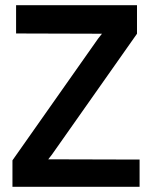

<svg xmlns="http://www.w3.org/2000/svg" viewBox="-20 -720 598 740"><path d="M42 -700V-591L373 -590L358 -571L28 -102V0H518V-105L166 -106L180 -124L508 -590V-700Z"/></svg>

Font: Advent Pro
Style: Bold
Weight: 700
Designer: VivaRado, Andreas Kalpakidis
Foundry: VivaRado, Andreas Kalpakidis
Version: Version 3.000